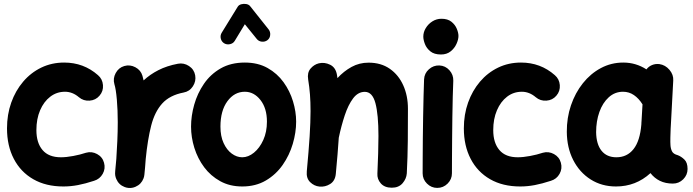

<svg xmlns="http://www.w3.org/2000/svg" viewBox="-20 -881 3524 976"><path d="M485.8 -394.5Q466.3 -371.6 435.3 -369.4Q404.3 -367.2 381.3 -386.7Q348.6 -414.6 310.5 -414.6Q268.1 -414.6 235.4 -389.4Q202.6 -364.3 183.8 -320.3Q165 -276.4 165 -219.7Q165 -154.8 196.3 -118.2Q227.5 -81.5 289.6 -81.5Q316.9 -81.5 352.3 -88.1Q387.7 -94.7 417 -104.5Q446.3 -112.8 473.6 -97.9Q501 -83 508.8 -53.7Q517.1 -23.9 502.2 2.7Q487.3 29.3 458 38.1Q413.6 52.7 376.5 59.8Q339.4 66.9 302.2 66.9Q213.4 66.9 149.2 30Q85 -6.8 50.3 -73.5Q15.6 -140.1 15.6 -228.5Q15.6 -298.8 37.1 -359.4Q58.6 -419.9 97.7 -465.8Q136.7 -511.7 189.9 -537.4Q243.2 -563 306.2 -563Q405.3 -563 478 -499Q501 -479.5 503.4 -448.5Q505.9 -417.5 485.8 -394.5Z M632.3 74.2Q622.6 73.2 613.8 69.8Q584 58.6 571.3 29.3Q563.5 11.7 565.4 -7.3Q565.9 -10.7 565.9 -14.6Q567.4 -28.8 568.6 -43.7Q569.8 -58.6 571.3 -73.2Q574.2 -116.2 576.4 -164.6Q578.6 -212.9 578.6 -259.8Q578.6 -320.8 574 -374.5Q569.3 -428.2 561.5 -453.1Q553.2 -481.9 568.1 -509.5Q583 -537.1 611.8 -545.4Q640.6 -553.7 668.2 -539.1Q695.8 -524.4 704.1 -495.6Q707.5 -484.4 710 -472.2Q742.2 -502.4 785.2 -524.4Q828.1 -546.4 884.8 -557.1Q914.6 -562.5 940.7 -545.4Q966.8 -528.3 972.2 -498Q977.5 -468.3 960.4 -442.1Q943.4 -416 913.1 -410.6Q842.8 -397 804.7 -355Q766.6 -313 748.5 -242.4Q730.5 -171.9 720.7 -72.3Q717.8 -29.3 713.9 7.3Q712.9 17.1 709.5 25.9Q698.2 55.7 668.9 68.4Q651.4 76.2 632.3 74.2Z M1224.6 -563Q1291 -563 1340.1 -535.4Q1389.2 -507.8 1421.4 -463.1Q1453.6 -418.5 1469.5 -365.7Q1485.4 -313 1485.4 -262.7Q1485.4 -207.5 1468.3 -149.7Q1451.2 -91.8 1417 -42.7Q1382.8 6.3 1331.3 36.6Q1279.8 66.9 1211.4 66.9Q1147.9 66.9 1099.4 40Q1050.8 13.2 1017.8 -31Q984.9 -75.2 968 -129.2Q951.2 -183.1 951.2 -237.3Q951.2 -292 967.3 -349.1Q983.4 -406.2 1016.6 -454.8Q1049.8 -503.4 1101.6 -533.2Q1153.3 -563 1224.6 -563ZM1224.6 -414.6Q1171.4 -414.6 1136 -366.5Q1100.6 -318.4 1100.6 -237.3Q1100.6 -188.5 1116.7 -153.6Q1132.8 -118.7 1158.2 -100.1Q1183.6 -81.5 1211.4 -81.5Q1242.2 -81.5 1271 -105Q1299.8 -128.4 1318.4 -169.4Q1336.9 -210.4 1336.9 -262.7Q1336.9 -330.6 1304 -372.6Q1271 -414.6 1224.6 -414.6ZM1119.1 -661.1Q1106 -669.4 1102.3 -685.1Q1098.6 -700.7 1106.9 -714.4L1188 -846.2Q1193.8 -856 1206.5 -859.4Q1219.2 -862.8 1232.2 -860.4Q1245.1 -857.9 1251.5 -849.6L1345.2 -731.9Q1355 -719.7 1353.5 -703.1Q1352.1 -686.5 1339.4 -676.8Q1327.1 -667.5 1310.8 -669.2Q1294.4 -670.9 1284.7 -683.6L1224.6 -757.8L1173.3 -673.3Q1165.5 -660.2 1149.2 -656.5Q1132.8 -652.8 1119.1 -661.1Z M1539.6 -10.7Q1549.3 -115.2 1554 -188.2Q1558.6 -261.2 1558.6 -315.9Q1558.6 -362.3 1555.7 -400.6Q1552.7 -439 1546.4 -477.5Q1541 -511.2 1558.3 -532Q1575.7 -552.7 1600.6 -559.1Q1629.4 -565.9 1658 -552Q1686.5 -538.1 1692.9 -500.5Q1694.3 -492.2 1695.3 -483.9Q1727.5 -519 1767.1 -540.8Q1806.6 -562.5 1853.5 -562.5Q1917 -562.5 1961.7 -531.2Q2006.3 -500 2030 -447Q2053.7 -394 2053.7 -328.1Q2053.7 -249.5 2053 -165.8Q2052.2 -82 2047.9 0.5Q2045.9 27.8 2026.4 50.5Q2006.8 73.2 1971.7 73.2Q1935.1 73.2 1915.8 51.3Q1896.5 29.3 1898.4 1Q1900.9 -53.2 1902.3 -100.6Q1903.8 -147.9 1903.8 -189.9Q1903.8 -299.3 1888.4 -356.7Q1873 -414.1 1834.5 -414.1Q1799.8 -414.1 1774.9 -380.9Q1750 -347.7 1732.4 -294.4Q1714.8 -241.2 1702.1 -180.7Q1699.7 -141.1 1695.8 -95.7Q1691.9 -50.3 1687 2.9Q1683.6 38.6 1658.2 54.4Q1632.8 70.3 1604 67.4Q1577.1 64.9 1556.6 44.9Q1536.1 24.9 1539.6 -10.7Z M2131.8 -694.8Q2131.8 -717.8 2144.5 -738.5Q2157.2 -759.3 2178.2 -772.5Q2199.2 -785.6 2224.1 -785.6Q2255.9 -785.6 2274.7 -770.5Q2293.5 -755.4 2302 -734.9Q2310.5 -714.4 2310.5 -698.2Q2310.5 -680.2 2300.5 -658Q2290.5 -635.7 2270.8 -619.9Q2251 -604 2221.7 -604Q2187 -604 2167.5 -620.1Q2147.9 -636.2 2139.9 -657.5Q2131.8 -678.7 2131.8 -694.8ZM2213.4 -548.3Q2244.1 -546.9 2264.6 -523.9Q2285.2 -501 2284.2 -470.7Q2282.7 -437.5 2281.5 -389.4Q2280.3 -341.3 2279.5 -286.4Q2278.8 -231.4 2278.3 -177.2Q2277.8 -123 2277.6 -76.7Q2277.3 -30.3 2277.3 0Q2277.3 30.3 2255.4 52.2Q2233.4 74.2 2202.6 74.2Q2172.4 74.2 2150.4 52.2Q2128.4 30.3 2128.4 0Q2128.4 -31.2 2128.7 -77.6Q2128.9 -124 2129.4 -178.5Q2129.9 -232.9 2130.9 -288.3Q2131.8 -343.8 2133.1 -392.8Q2134.3 -441.9 2135.7 -477.5Q2137.2 -508.3 2160.2 -528.8Q2183.1 -549.3 2213.4 -548.3Z M2808.1 -394.5Q2788.6 -371.6 2757.6 -369.4Q2726.6 -367.2 2703.6 -386.7Q2670.9 -414.6 2632.8 -414.6Q2590.3 -414.6 2557.6 -389.4Q2524.9 -364.3 2506.1 -320.3Q2487.3 -276.4 2487.3 -219.7Q2487.3 -154.8 2518.6 -118.2Q2549.8 -81.5 2611.8 -81.5Q2639.2 -81.5 2674.6 -88.1Q2710 -94.7 2739.3 -104.5Q2768.6 -112.8 2795.9 -97.9Q2823.2 -83 2831.1 -53.7Q2839.4 -23.9 2824.5 2.7Q2809.6 29.3 2780.3 38.1Q2735.8 52.7 2698.7 59.8Q2661.6 66.9 2624.5 66.9Q2535.6 66.9 2471.4 30Q2407.2 -6.8 2372.6 -73.5Q2337.9 -140.1 2337.9 -228.5Q2337.9 -298.8 2359.4 -359.4Q2380.9 -419.9 2419.9 -465.8Q2459 -511.7 2512.2 -537.4Q2565.4 -563 2628.4 -563Q2727.5 -563 2800.3 -499Q2823.2 -479.5 2825.7 -448.5Q2828.1 -417.5 2808.1 -394.5Z M3400.4 52.2Q3362.8 52.2 3334.5 38.3Q3306.2 24.4 3286.6 -1Q3212.4 66.9 3111.3 66.9Q3038.6 66.9 2982.2 31Q2925.8 -4.9 2893.8 -67.6Q2861.8 -130.4 2861.3 -210.9Q2860.8 -281.7 2882.3 -345.2Q2903.8 -408.7 2942.9 -457.8Q2981.9 -506.8 3034.4 -534.9Q3086.9 -563 3148.4 -563Q3212.4 -563 3266.1 -528.3Q3276.9 -543 3294.4 -550.3Q3312 -557.6 3332 -555.2Q3362.3 -550.8 3383.3 -525.9Q3404.3 -501 3402.3 -471.7L3390.1 -243.2Q3389.6 -235.8 3389.2 -228.5Q3388.2 -207.5 3387.7 -181.9Q3387.2 -156.2 3388.2 -143.6Q3389.2 -125.5 3396 -111.8Q3402.8 -98.1 3424.8 -92.3Q3442.4 -85.9 3458.7 -70.3Q3475.1 -54.7 3475.1 -22Q3475.1 8.3 3453.1 30.3Q3431.2 52.2 3400.4 52.2ZM3113.3 -81.5Q3167.5 -81.5 3200.4 -123Q3233.4 -164.6 3240.2 -248.5Q3240.2 -254.9 3240.7 -260.3Q3240.7 -263.2 3241.2 -266.1L3246.1 -350.6Q3227.1 -380.9 3202.4 -397.7Q3177.7 -414.6 3147 -414.6Q3105.5 -414.6 3074.5 -386.5Q3043.5 -358.4 3026.9 -311.8Q3010.3 -265.1 3010.3 -209Q3011.2 -147.9 3037.8 -114.7Q3064.5 -81.5 3113.3 -81.5Z"/></svg>

Font: Mikhak-FD ExtraBold
Style: Regular
Weight: 800
Designer: Amin Abedi
Version: Version 3.2